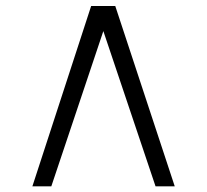

<svg xmlns="http://www.w3.org/2000/svg" viewBox="-20 -768 706 654"><path d="M290.5 -747.6H372.6L575.2 -133.3H509.8L332 -662.1L154.8 -133.3H90.3Z"/></svg>

Font: MerriweatherLight
Style: Regular
Weight: 300
Designer: Eben Sorkin ( sorkintype@gmail.com )
Foundry: Eben Sorkin
Version: Version 1.055; ttfautohint (v1.4.1)